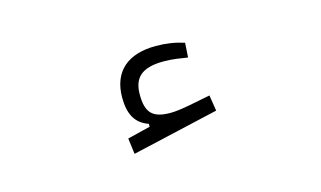

<svg xmlns="http://www.w3.org/2000/svg" viewBox="-41 -865 668 400"><g transform="rotate(-15 293.0 -665.0)"><path d="M210 -562.5 397.5 -605.5 392.1 -639.6C360.8 -633.8 327.6 -625.5 304.7 -625.5C266.6 -625.5 252.4 -639.2 252.4 -678.7C252.4 -713.9 269.5 -732.9 317.9 -732.9C338.9 -732.9 352.5 -730 369.6 -727.5L371.6 -758.8C352.1 -765.1 332.5 -768.1 310.5 -768.1C250.5 -768.1 215.3 -738.8 215.3 -682.1C215.3 -646 227.5 -624.5 254.9 -615.2V-608.9L205.6 -596.7Z"/></g></svg>

Font: Cascadia Mono PL ExtraLight
Style: Regular
Weight: 200
Monospace: yes
Designer: Aaron Bell
Foundry: Saja Typeworks
Version: Version 2404.023